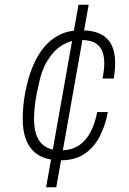

<svg xmlns="http://www.w3.org/2000/svg" viewBox="-20 -743 546 812"><path d="M175 49 312 -723H355L218 49ZM236 -65Q185 -65 149.5 -83.5Q114 -102 95 -141Q76 -180 76 -243Q76 -267 78.5 -293.5Q81 -320 86 -348Q97 -409 117 -458.5Q137 -508 166 -543Q195 -578 233.5 -596.5Q272 -615 321 -615Q374 -615 406 -598.5Q438 -582 452.5 -551.5Q467 -521 467 -477Q467 -463 465.5 -445.5Q464 -428 461 -411H414Q417 -427 419 -444Q421 -461 421 -475Q421 -509 410.5 -531Q400 -553 378 -563.5Q356 -574 320 -574Q281 -574 245 -553Q209 -532 181.5 -488Q154 -444 141 -373Q134 -344 130.5 -320Q127 -296 125.5 -276Q124 -256 124 -239Q124 -192 137.5 -163Q151 -134 176 -120.5Q201 -107 235 -107Q282 -107 313 -127.5Q344 -148 363 -184.5Q382 -221 391 -269H436Q426 -214 402.5 -167.5Q379 -121 338.5 -93Q298 -65 236 -65Z"/></svg>

Font: Archivo SemiCondensed Thin
Style: Italic
Weight: 250
Width: 4
Italic angle: -10°
Designer: Hector Gatti
Foundry: Omnibus-Type
Version: Version 2.001